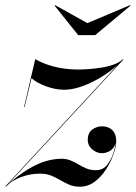

<svg xmlns="http://www.w3.org/2000/svg" viewBox="-73 -692 510 722"><path d="M-51 10 -53 9 389 -469 391 -468ZM-51 10 -52 9Q-5 -33 32.5 -55.5Q70 -78 100.8 -86.5Q131.5 -95 157.5 -95Q177.5 -95 193 -88.5Q208.5 -82 222.5 -73.5Q236.5 -65 252.2 -58.5Q268 -52 288.5 -52Q314.5 -52 330.5 -72.8Q346.5 -93.5 354.2 -119.2Q362 -145 362 -160H363Q360.5 -145 352.5 -135.2Q344.5 -125.5 333.2 -120.8Q322 -116 310 -116Q298 -116 285.8 -122.2Q273.5 -128.5 265.2 -139.8Q257 -151 257 -166Q257 -192.5 274 -204.8Q291 -217 309.5 -217Q325 -217 337.2 -211.2Q349.5 -205.5 356.8 -193Q364 -180.5 364 -160Q364 -141.5 354.2 -113Q344.5 -84.5 326.5 -56.2Q308.5 -28 283.5 -9Q258.5 10 227.5 10Q204.5 10 187.2 2.5Q170 -5 154 -14.5Q138 -24 120 -31.5Q102 -39 77 -39Q41 -39 7 -26.5Q-27 -14 -51 10ZM17.5 -290 59.5 -469.5Q86.5 -454.5 114.5 -446Q142.5 -437.5 169.2 -434Q196 -430.5 219 -430.5Q237 -430.5 261 -432.2Q285 -434 310 -438Q335 -442 356 -449.8Q377 -457.5 389 -469.5L391 -468Q369 -445.5 341.5 -425Q314 -404.5 284 -388.8Q254 -373 224.5 -363.8Q195 -354.5 168.5 -354.5Q135.5 -354.5 100.2 -367.5Q65 -380.5 45.5 -398L19.5 -290ZM221 -560 132.5 -670.5 134.5 -672.5 255.5 -605 415.5 -672.5 417.5 -670.5 285 -560Z"/></svg>

Font: Bodoni Moda 96pt
Style: Italic
Weight: 400
Italic angle: -13°
Version: Version 2.004